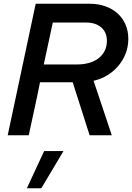

<svg xmlns="http://www.w3.org/2000/svg" viewBox="-20 -720 703 1022"><path d="M21 0ZM21 0Q59 -176 95.5 -350Q132 -524 170 -700H458Q503 -700 541 -686.5Q579 -673 606 -648.5Q633 -624 648 -589.5Q663 -555 663 -513Q663 -472 649 -435.5Q635 -399 610 -369.5Q585 -340 551.5 -319.5Q518 -299 478 -290Q502 -218 526.5 -145.5Q551 -73 575 0H457L367 -282H193Q179 -211 163.5 -141Q148 -71 133 0ZM439 -600H261Q249 -544 237 -488.5Q225 -433 213 -377H392Q423 -377 451.5 -384.5Q480 -392 501.5 -407.5Q523 -423 536 -447Q549 -471 549 -503Q549 -548 519 -574Q489 -600 439 -600ZM215 84H318L200 282H123Z"/></svg>

Font: Rosa Sans Medium
Style: Italic
Weight: 500
Italic angle: -12°
Designer: Pentagram / MCKL
Foundry: Pentagram / MCKL
Version: Version 1.005;September 16, 2019;FontCreator 11.5.0.2425 64-